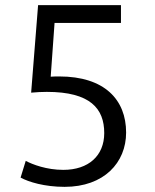

<svg xmlns="http://www.w3.org/2000/svg" viewBox="-20 -712 604 746"><path d="M470 -197C470 -80 384 14 231 14C153 14 91 -5 60 -22L80 -87C106 -73 161 -52 226 -52C324 -52 385 -107 385 -195C385 -290 331 -355 162 -355C143 -355 123 -354 101 -352L128 -692H450V-623H192L177 -414C189 -415 199 -415 210 -415C387 -415 470 -324 470 -197Z"/></svg>

Font: Repo Regular
Style: Regular
Weight: 400
Designer: Stefan Peev
Foundry: Context Ltd
Version: Version 1.502